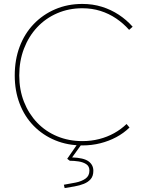

<svg xmlns="http://www.w3.org/2000/svg" viewBox="-20 -730 730 977"><path d="M399 10Q324 10 261 -16Q198 -42 151.5 -89.5Q105 -137 80 -202.5Q55 -268 55 -346Q55 -426 80 -492.5Q105 -559 151.5 -607.5Q198 -656 261 -683Q324 -710 399 -710Q452 -710 498.5 -695.5Q545 -681 584.5 -655Q624 -629 655 -594L637 -578Q608 -611 571 -636Q534 -661 491 -674.5Q448 -688 399 -688Q330 -688 271 -662.5Q212 -637 169 -591Q126 -545 102 -482.5Q78 -420 78 -346Q78 -273 102 -212Q126 -151 169 -106Q212 -61 271 -36.5Q330 -12 399 -12Q444 -12 485 -22.5Q526 -33 561 -52.5Q596 -72 624 -99L639 -81Q609 -52 571.5 -32Q534 -12 490.5 -1Q447 10 399 10ZM309 227 305 210Q335 205 365 199Q395 193 415 179Q435 165 435 138Q435 116 419 105.5Q403 95 380 91.5Q357 88 335 88L322 78L376 0H398L347 71Q406 73 430.5 91Q455 109 455 139Q455 166 441.5 181.5Q428 197 406.5 205.5Q385 214 359.5 218.5Q334 223 309 227Z"/></svg>

Font: Lexend Deca Thin
Style: Regular
Weight: 250
Designer: Bonnie Shaver-Troup, Thomas Jockin
Foundry: Lexend
Version: Version 1.007